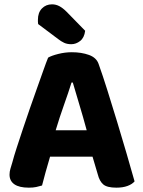

<svg xmlns="http://www.w3.org/2000/svg" viewBox="-20 -856 660 886"><path d="M407 -133H211Q200 -97 190.5 -62Q181 -27 174 0Q161 4 147 7Q133 10 113 10Q69 10 46.5 -5.5Q24 -21 24 -50Q24 -64 28 -77Q32 -90 37 -107Q44 -134 57 -174Q70 -214 85.5 -260.5Q101 -307 118 -356Q135 -405 151 -449.5Q167 -494 180 -531Q193 -568 202 -590Q217 -599 248.5 -607Q280 -615 311 -615Q356 -615 390.5 -602.5Q425 -590 435 -561Q454 -508 476 -438Q498 -368 520.5 -294Q543 -220 564 -148Q585 -76 601 -19Q590 -6 568.5 2Q547 10 517 10Q474 10 456.5 -5Q439 -20 431 -52ZM310 -475Q296 -430 275.5 -372.5Q255 -315 237 -255H380Q363 -318 345.5 -375.5Q328 -433 316 -475ZM156 -745Q155 -749 155 -755.5Q155 -762 155 -765Q155 -798 173.5 -817Q192 -836 220 -836Q238 -836 254 -827.5Q270 -819 287 -802L373 -714Q369 -682 350 -667Q331 -652 309 -652Q290 -652 276 -658.5Q262 -665 248 -676Z"/></svg>

Font: Baloo Chettan 2
Style: Bold
Weight: 700
Designer: Maithili Shingre, Unnati Kotecha and Ek Type
Foundry: Ek Type
Version: Version 1.640;hotconv 1.0.111;makeotfexe 2.5.65597; ttfautoh